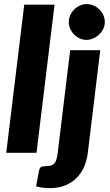

<svg xmlns="http://www.w3.org/2000/svg" viewBox="-20 -772 554 970"><path d="M11.5 0 102.5 -748.5H255.5L164.5 0ZM486.5 -518.5 423.5 1Q419 37.5 405.2 69.8Q391.5 102 367.8 126.2Q344 150.5 310 164.5Q276 178.5 231.5 178.5Q209.5 178.5 194 176.2Q178.5 174 162.5 169.5L177.5 88Q180 77.5 186.5 72.5Q193 67.5 209.5 67.5Q225.5 67.5 236.2 64.5Q247 61.5 254 54Q261 46.5 265 33.8Q269 21 271.5 1L334.5 -518.5ZM509.5 -660.5Q509.5 -642 501.5 -625.8Q493.5 -609.5 480.5 -597.2Q467.5 -585 450.8 -577.8Q434 -570.5 416.5 -570.5Q399 -570.5 383 -577.8Q367 -585 354.8 -597.2Q342.5 -609.5 335 -625.8Q327.5 -642 327.5 -660.5Q327.5 -679 335 -695.5Q342.5 -712 355.2 -724.5Q368 -737 384 -744.2Q400 -751.5 417.5 -751.5Q435.5 -751.5 452 -744.5Q468.5 -737.5 481.2 -725Q494 -712.5 501.8 -696Q509.5 -679.5 509.5 -660.5Z"/></svg>

Font: Lato ExtraBold
Style: Italic
Weight: 800
Italic angle: -7°
Designer: Lukasz Dziedzic with Adam Twardoch and Botio Nikoltchev
Foundry: tyPoland Lukasz Dziedzic
Version: Version 2.015; 2015-08-06; http://www.latofonts.com/